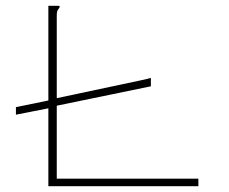

<svg xmlns="http://www.w3.org/2000/svg" viewBox="-20 -643 790 663"><path d="M147 0V-269L35 -247V-273L147 -296V-623H183Q186 -623 186 -621Q186 -616 181 -610.5Q176 -605 176 -590V-304L468 -366Q479 -368 488 -370.5Q497 -373 501 -374V-345L176 -278V-26H665V0Z"/></svg>

Font: Inconsolata ExtraExpanded ExtraLight
Style: Regular
Weight: 200
Width: 8
Monospace: yes
Designer: Raph Levien, Cyreal, Brenton Simpson
Foundry: Raph Levien, Cyreal, Google
Version: Version 3.100; ttfautohint (v1.8.4.7-5d5b)